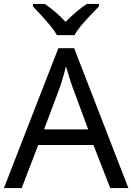

<svg xmlns="http://www.w3.org/2000/svg" viewBox="-20 -964 679 984"><path d="M545 0 459 -221H176L91 0H0L279 -717H360L638 0ZM352 -517Q349 -525 342 -546Q335 -567 328.5 -589.5Q322 -612 318 -624Q313 -604 307.5 -583.5Q302 -563 296.5 -546Q291 -529 287 -517L206 -301H432ZM272 -784Q259 -807 237 -833.5Q215 -860 191 -886Q167 -912 149 -931V-944H209Q235 -927 263 -903Q291 -879 316 -852Q343 -879 371 -903Q399 -927 425 -944H487V-931Q468 -912 443.5 -886Q419 -860 396.5 -833.5Q374 -807 362 -784Z"/></svg>

Font: Noto Sans Tamil
Style: Regular
Weight: 400
Designer: Jelle Bosma - Monotype Design Team
Foundry: Monotype Imaging Inc.
Version: Version 2.003